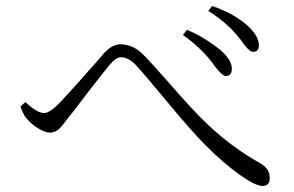

<svg xmlns="http://www.w3.org/2000/svg" viewBox="-20 -702 976 637"><path d="M851 -85C867 -85 875 -94 875 -111C875 -132 865 -148 844 -160C783 -194 724 -237 668 -290C635 -321 592 -368 539 -429C501 -472 473 -503 455 -521C432 -544 407 -555 380 -555C360 -555 341 -544 322 -522C315 -513 301 -497 280 -474C225 -411 188 -371 169 -352C151 -335 137 -327 126 -327C111 -327 91 -339 64 -363L48 -349C49 -348 49 -346 50 -343C57 -324 64 -312 71 -306C80 -295 92 -285 107 -276C122 -267 135 -262 146 -262C157 -262 167 -266 177 -275C183 -281 193 -293 207 -312C218 -325 237 -350 265 -387C305 -439 331 -472 344 -487C358 -504 370 -512 381 -512C397 -512 413 -504 429 -488C452 -463 485 -424 529 -371C587 -301 631 -251 661 -221C701 -181 739 -148 774 -123C809 -98 835 -85 851 -85ZM729 -450C742 -450 748 -457 749 -470C751 -491 738 -513 709 -538C672 -567 635 -589 600 -603L587 -586C625 -559 656 -530 681 -498C684 -495 687 -490 692 -483C709 -461 721 -450 729 -450ZM819 -530C832 -530 839 -537 839 -552C839 -597 771 -653 684 -682L671 -666C713 -639 747 -610 772 -578C776 -573 781 -567 787 -558C801 -539 812 -530 819 -530Z"/></svg>

Font: AllPunType Light
Style: Regular
Weight: 300
Version: 1.0